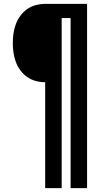

<svg xmlns="http://www.w3.org/2000/svg" viewBox="-20 -755 515 990"><path d="M213 215V-331Q189 -331 164.5 -337.5Q140 -344 120 -358Q100 -372 85 -392.5Q70 -413 61.5 -436Q53 -459 49.5 -483.5Q46 -508 46 -533Q46 -558 49.5 -582.5Q53 -607 61.5 -630Q70 -653 85 -673.5Q100 -694 120 -708Q140 -722 164.5 -728.5Q189 -735 213 -735H429V215H344V-662H298V215Z"/></svg>

Font: Iosevka QP
Style: Bold
Weight: 700
Designer: Belleve Invis
Foundry: Belleve Invis
Version: Version 20.0.0; ttfautohint (v1.8.4)